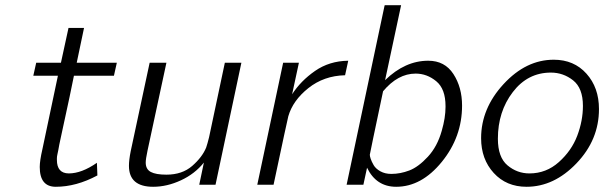

<svg xmlns="http://www.w3.org/2000/svg" viewBox="-20 -715 2338 743"><path d="M108.9 -421.9 120.1 -472.2H215.8L245.1 -606.9H305.2L276.9 -472.2H432.1L420.9 -421.9H266.1Q257.3 -379.9 249.3 -340.3Q241.2 -300.8 235.1 -274.4Q229 -248 224.1 -223.6Q219.2 -199.2 215.6 -184.1Q211.9 -168.9 209.5 -155.5Q207 -142.1 205.6 -134Q204.1 -126 202.6 -119.9Q201.2 -113.8 200.7 -109.9Q200.2 -106 200.2 -103Q200.2 -100.1 200.2 -96.2Q200.2 -44.4 246.1 -43.9Q295.9 -43.9 355 -85L356.9 -36.1Q274.9 7.8 195.8 7.8Q133.8 7.8 133.8 -68.8Q133.8 -92.8 144 -137.2L204.1 -421.9Z M479 -73.2Q479 -96.2 485.8 -129.9L559.1 -472.2H624L550.8 -131.8Q543.9 -99.6 543.9 -85.9Q543.9 -60.1 563.5 -49.6Q583 -39.1 624 -39.1Q685.1 -39.1 723.9 -73Q762.7 -106.9 777.8 -144Q782.7 -158.2 789.1 -184.1L850.1 -472.2H914.1L814 0H751L769 -85.9Q733.9 -42 679.9 -17.1Q626 7.8 572.8 7.8Q479 7.8 479 -73.2Z M975.6 0 1075.7 -472.2H1136.7L1110.4 -350.1Q1143.6 -401.9 1199 -440.4Q1254.4 -479 1327.6 -480L1315.4 -423.8Q1233.4 -421.9 1173.3 -374Q1113.3 -326.2 1095.7 -265.1Q1092.8 -255.4 1038.6 0Z M1321.3 0 1468.3 -693.8 1469.2 -694.8H1532.2L1470.2 -404.8Q1547.4 -480 1637.2 -480Q1701.2 -480 1734.6 -428.5Q1768.1 -377 1768.1 -306.2Q1768.1 -185.1 1689.7 -88.6Q1611.3 7.8 1513.2 7.8Q1436 7.8 1400.4 -65.9L1386.2 0ZM1411.1 -116.2Q1411.1 -110.4 1414.6 -100.1Q1418 -89.8 1426 -75.9Q1434.1 -62 1452.1 -52Q1470.2 -42 1494.1 -42Q1529.3 -42 1564.2 -55.4Q1599.1 -68.8 1635.7 -108.4Q1672.4 -147.9 1689.5 -209Q1704.1 -259.3 1704.1 -301.3Q1704.1 -302.7 1704.1 -304.2Q1704.1 -371.1 1668.2 -400.6Q1632.3 -430.2 1588.4 -430.2Q1519.5 -430.2 1462.4 -361.8Q1411.1 -119.1 1411.1 -116.2Z M1841.8 -180.2Q1841.8 -295.4 1928.7 -389.6Q2015.6 -483.9 2123 -483.9Q2201.2 -483.9 2249.5 -429.9Q2297.9 -376 2297.9 -293Q2297.9 -173.8 2210.9 -83Q2124 7.8 2017.6 7.8Q1939.5 7.8 1890.6 -45.7Q1841.8 -99.1 1841.8 -180.2ZM1906.7 -178.2Q1906.7 -106.4 1943.8 -75.2Q1981 -43.9 2028.8 -43.9Q2093.8 -43.9 2142.8 -87.9Q2191.9 -131.8 2213.9 -189.9Q2235.8 -248 2235.8 -305.2Q2235.8 -374 2197.8 -404.1Q2159.7 -434.1 2111.8 -434.1Q2022 -434.1 1964.4 -358.6Q1906.7 -283.2 1906.7 -178.2Z"/></svg>

Font: CMU Bright
Style: Oblique
Weight: 500
Italic angle: -12°
Version: Version 0.7.0